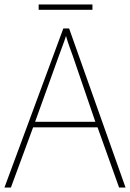

<svg xmlns="http://www.w3.org/2000/svg" viewBox="-20 -844 585 864"><path d="M409 -296H138L245 -593Q252 -613 261 -636.5Q270 -660 277 -682Q285 -654 293 -632.5Q301 -611 307 -594ZM516 0H545L291 -716H265L0 0H29L129 -271H419ZM396 -824V-800H154V-824Z"/></svg>

Font: Noto Sans Display Thin
Style: Regular
Weight: 250
Designer: Monotype Design Team
Foundry: Monotype Imaging Inc.
Version: Version 1.900